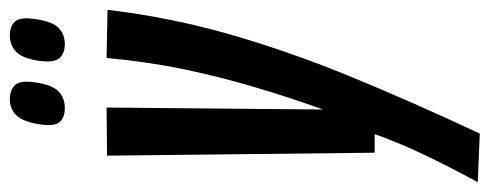

<svg xmlns="http://www.w3.org/2000/svg" viewBox="-337 -460 997 391"><g transform="rotate(-90 161.5 -264.5)"><path d="M239 -546 337 -544Q322 -418 288 -298.5Q254 -179 203 -54Q152 71 85 214L-14 210Q18 151 42 100.5Q66 50 84 0H46L40 -545L138 -546L134 -105Q159 -175 179.5 -244Q200 -313 215.5 -386.5Q231 -460 239 -546ZM267 -631Q249 -631 239 -641.5Q229 -652 233 -683Q238 -717 251.5 -730Q265 -743 285 -743Q304 -743 313.5 -732Q323 -721 318 -690Q313 -656 300 -643.5Q287 -631 267 -631ZM137 -631Q118 -631 108.5 -641.5Q99 -652 104 -683Q109 -716 122 -729.5Q135 -743 155 -743Q174 -743 184 -732Q194 -721 189 -690Q184 -656 170.5 -643.5Q157 -631 137 -631Z"/></g></svg>

Font: Georama Extra Condensed SemiBold
Style: Italic
Weight: 600
Width: 2
Italic angle: -9°
Designer: Jean-Baptiste Levee
Foundry: Production Type
Version: Version 1.000